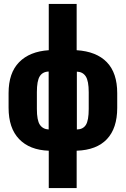

<svg xmlns="http://www.w3.org/2000/svg" viewBox="-20 -751 636 971"><path d="M166.5 -200.2V-285.2Q166.5 -341.8 180.9 -365Q195.3 -388.2 226.1 -389.2V-96.2Q196.8 -97.7 181.6 -120.1Q166.5 -142.6 166.5 -200.2ZM428.7 -284.7V-200.2Q428.7 -142.1 414.3 -119.4Q399.9 -96.7 368.7 -96.2V-388.7Q398.9 -387.7 413.8 -364.5Q428.7 -341.3 428.7 -284.7ZM226.6 11.2V200.2H367.7V11.2Q468.8 7.8 520.8 -47.4Q572.8 -102.5 572.8 -205.6V-279.8Q572.8 -382.3 520.3 -436.5Q467.8 -490.7 367.7 -497.1V-731H226.6V-497.1Q129.9 -490.7 76.7 -436.5Q23.4 -382.3 23.4 -280.3V-206.1Q23.4 -103 76.7 -47.6Q129.9 7.8 226.6 11.2Z"/></svg>

Font: Roboto Flex
Style: wght 700 wdth 25 opsz 34 GRAD 0.00 slnt 0.00 XTRA 468 XOPQ 96 YOPQ 79 YTLC 514 YTUC 712 YTAS 750 YTDE -203.00 YTFI 738
Weight: 700
Width: 1
Designer: Berlow after Robertson
Foundry: Google
Version: Version 3.100